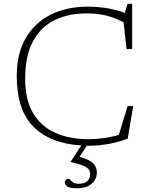

<svg xmlns="http://www.w3.org/2000/svg" viewBox="-20 -752 779 1004"><path d="M445.5 -24Q479 -24 521.2 -29.5Q563.5 -35 601.5 -47L647.5 -197.5H676.5L648 -27.5Q605.5 -10.5 552.5 -0.2Q499.5 10 448.5 10Q441 10 434 10L396 68Q452 84 469.2 104Q486.5 124 486.5 149.5Q486.5 184 460 208.2Q433.5 232.5 384 232.5Q345 232.5 332 223.5Q319 214.5 319 202.5Q319 195 324.5 188.8Q330 182.5 341 182.5Q343.5 182.5 348.2 189Q353 195.5 363 202.2Q373 209 391 209Q421.5 209 436.5 195Q451.5 181 451.5 159.5Q451.5 145.5 444.8 135Q438 124.5 416.5 115Q395 105.5 349.5 95.5V93.5L405 8.5Q244 -1 155.8 -88.5Q67.5 -176 67.5 -355Q67.5 -471 114 -551.8Q160.5 -632.5 243.8 -674.8Q327 -717 437 -717Q494.5 -717 543.5 -708.5Q592.5 -700 632.5 -684.5L647 -732H671V-495.5H642L626 -636Q575.5 -661.5 530.8 -671.8Q486 -682 433 -682Q337 -682 264.8 -646.2Q192.5 -610.5 152 -535.2Q111.5 -460 111.5 -340.5Q111.5 -230.5 153 -160.5Q194.5 -90.5 269.5 -57.2Q344.5 -24 445.5 -24Z"/></svg>

Font: Newsreader Caption ExtraLight
Style: Regular
Weight: 275
Designer: Hugues Gentile
Foundry: Production Type
Version: Version 1.001